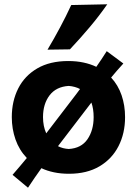

<svg xmlns="http://www.w3.org/2000/svg" viewBox="-20 -797 638 895"><path d="M110.5 78 38.5 18Q72.5 -21 105 -60.5Q69.5 -97.5 52.2 -147Q35 -196.5 35 -251Q35 -325.5 65 -384.8Q95 -444 153.8 -478.2Q212.5 -512.5 298.5 -512.5Q336.5 -512.5 369.2 -505.5Q402 -498.5 429 -485.5Q454.5 -522 477.5 -558.5L555 -501Q539.5 -484 525.5 -468Q511.5 -452 498 -435.5Q530.5 -400.5 546.8 -353Q563 -305.5 563 -251Q563 -175.5 532.5 -115.8Q502 -56 443.5 -21.5Q385 13 301.5 13Q263.5 13 231.5 6.2Q199.5 -0.5 173 -13Q157 9.5 141.5 31.8Q126 54 110.5 78ZM180.5 -251Q180.5 -209 195.5 -175.5L336 -359Q345 -371.5 353 -382Q330.5 -394 300.5 -396.5Q242 -393 211.2 -352.8Q180.5 -312.5 180.5 -251ZM300.5 -102.5Q359 -106 387.8 -148Q416.5 -190 416.5 -251Q416.5 -289.5 406 -319Q403 -315 399.5 -310.5L252.5 -118.5L250.5 -115.5Q273 -104 300.5 -102.5ZM201.5 -565.5Q232.5 -617.5 260.2 -669.5Q288 -721.5 312 -773.5L480 -777Q442.5 -723 398.2 -670.5Q354 -618 306 -567Z"/></svg>

Font: Commissioner Flair
Style: Bold
Weight: 700
Designer: Kostas Bartsokas
Foundry: Kostas Bartsokas
Version: Version 1.000; ttfautohint (v1.8.3)